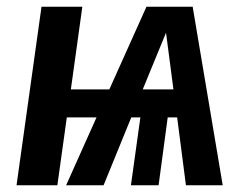

<svg xmlns="http://www.w3.org/2000/svg" viewBox="-20 -549 719 569"><path d="M505 -201H477L450 0H368L396 -201H369L287 0H176L266 -201H178L150 0H29L103 -529H224L190 -284H304L414 -529H551L640 0H531ZM494 -284 472 -452 403 -284Z"/></svg>

Font: Fira Sans Condensed Medium
Style: Italic
Weight: 500
Width: 3
Italic angle: -8°
Designer: bBox Type GmbH & Carrois Corporate GbR & Edenspiekermann AG
Foundry: bBox Type GmbH & Carrois Corporate GbR & Edenspiekermann AG
Version: Version 4.301